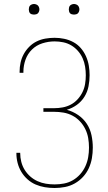

<svg xmlns="http://www.w3.org/2000/svg" viewBox="-20 -932 540 960"><path d="M253 8Q228 8 204 4Q180 0 158 -9.5Q136 -19 117.5 -35.5Q99 -52 86.5 -73Q74 -94 68 -117.5Q62 -141 62 -165V-168H81V-166Q81 -144 86.5 -122.5Q92 -101 103.5 -82.5Q115 -64 131.5 -49.5Q148 -35 168 -26Q188 -17 209.5 -13.5Q231 -10 253 -10Q277 -10 300.5 -14.5Q324 -19 344.5 -31Q365 -43 381 -61Q397 -79 407 -101Q417 -123 421 -146.5Q425 -170 425 -194Q425 -218 421 -241.5Q417 -265 406.5 -286.5Q396 -308 379.5 -325.5Q363 -343 342 -354Q321 -365 297.5 -369Q274 -373 250 -373H197V-391H250Q272 -391 293.5 -395Q315 -399 334 -409Q353 -419 368 -435.5Q383 -452 392.5 -471.5Q402 -491 405.5 -512.5Q409 -534 409 -556Q409 -577 405.5 -599Q402 -621 393 -641Q384 -661 369.5 -677.5Q355 -694 336.5 -705Q318 -716 296.5 -720.5Q275 -725 253 -725Q222 -725 192 -715.5Q162 -706 140 -684.5Q118 -663 107.5 -633.5Q97 -604 97 -573V-568H78V-574Q78 -597 83 -619.5Q88 -642 99 -662Q110 -682 126.5 -698.5Q143 -715 163.5 -725Q184 -735 207 -739Q230 -743 253 -743Q277 -743 301 -738Q325 -733 346.5 -721.5Q368 -710 384 -691.5Q400 -673 410 -650.5Q420 -628 424 -604Q428 -580 428 -556Q428 -528 422.5 -500Q417 -472 402 -448Q387 -424 364 -407.5Q341 -391 314 -383Q344 -375 370.5 -357Q397 -339 414 -313Q431 -287 437.5 -256Q444 -225 444 -194Q444 -167 439.5 -141Q435 -115 424 -91Q413 -67 395 -47.5Q377 -28 354 -15Q331 -2 305 3Q279 8 253 8ZM350 -859Q345 -859 339.5 -860.5Q334 -862 330.5 -865.5Q327 -869 325.5 -874.5Q324 -880 324 -885Q324 -890 325.5 -895.5Q327 -901 330.5 -904.5Q334 -908 339.5 -910Q345 -912 350 -912Q355 -912 360.5 -910Q366 -908 369.5 -904.5Q373 -901 375 -895.5Q377 -890 377 -885Q377 -880 375 -874.5Q373 -869 369.5 -865.5Q366 -862 360.5 -860.5Q355 -859 350 -859ZM150 -859Q145 -859 139.5 -860.5Q134 -862 130.5 -865.5Q127 -869 125.5 -874.5Q124 -880 124 -885Q124 -890 125.5 -895.5Q127 -901 130.5 -904.5Q134 -908 139.5 -910Q145 -912 150 -912Q155 -912 160.5 -910Q166 -908 169.5 -904.5Q173 -901 175 -895.5Q177 -890 177 -885Q177 -880 175 -874.5Q173 -869 169.5 -865.5Q166 -862 160.5 -860.5Q155 -859 150 -859Z"/></svg>

Font: Iosevka Curly Thin
Style: Regular
Weight: 100
Monospace: yes
Designer: Belleve Invis
Foundry: Belleve Invis
Version: Version 22.1.2; ttfautohint (v1.8.4)